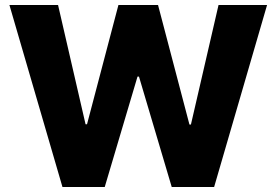

<svg xmlns="http://www.w3.org/2000/svg" viewBox="-20 -747 1104 767"><path d="M398.4 0H229.5L17.6 -727.1H211.9L321.8 -250.5H327.6L453.1 -727.1H611.3L736.8 -249.5H742.7L853 -727.1H1046.9L835.4 0H666L535.2 -440.9H529.3Z"/></svg>

Font: My Font
Style: Regular
Weight: 500
Designer: Rasmus Andersson
Foundry: rsms
Version: Version 0.001